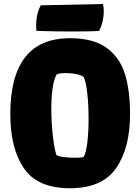

<svg xmlns="http://www.w3.org/2000/svg" viewBox="-20 -952 717 981"><path d="M337.4 -756.8Q458 -756.8 525.6 -706.8Q593.3 -656.7 618.9 -572Q644.5 -487.3 644.5 -369.1Q644.5 -195.3 573.2 -92.8Q502 9.8 337.4 9.8Q171.9 9.8 102.3 -91.8Q32.7 -193.4 32.7 -369.1Q32.7 -756.8 337.4 -756.8ZM407.7 -150.4Q419.9 -171.9 426.3 -225.3Q432.6 -278.8 432.6 -345.2Q432.6 -415 426 -474.9Q419.4 -534.7 407.7 -558.6Q395.5 -568.4 371.6 -573.2Q347.7 -578.1 318.8 -578.6Q302.2 -578.6 288.8 -576.9Q275.4 -575.2 269.5 -571.8Q255.4 -547.4 248.8 -501.2Q242.2 -455.1 242.2 -396Q242.2 -329.1 249.5 -262.7Q256.8 -196.3 267.6 -161.1Q274.4 -153.8 302.2 -149.9Q330.1 -146 361.8 -146Q401.9 -146 407.7 -150.4ZM164.6 -820.3Q164.6 -849.6 170.9 -877.7Q177.2 -905.8 188.5 -924.8L506.3 -931.6Q510.3 -913.6 510.3 -894Q510.3 -868.7 504.2 -842.5Q498 -816.4 486.8 -794.4Q451.7 -791 343.8 -791Q256.8 -791 166 -794.4Q164.6 -807.1 164.6 -820.3Z"/></svg>

Font: Kavoon
Style: Regular
Weight: 400
Designer: Viktoriya Grabowska
Foundry: Viktoriya Grabowska
Version: Version 1.004; ttfautohint (v1.4.1)